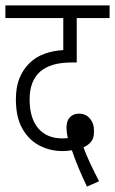

<svg xmlns="http://www.w3.org/2000/svg" viewBox="-20 -642 427 713"><path d="M303 51Q288 20 272 -18Q256 -56 247 -84Q232 -81 212 -81Q167 -81 127.5 -101Q88 -121 63.5 -163.5Q39 -206 39 -273Q39 -319 52.5 -352Q66 -385 90 -408Q112 -430 144.5 -442Q177 -454 215 -456V-575H0V-622H387V-575H265V-410H250Q206 -410 177.5 -401.5Q149 -393 129 -376Q110 -359 100 -333.5Q90 -308 90 -273Q90 -203 122 -165.5Q154 -128 212 -128Q223 -128 232 -129Q227 -150 227 -169Q227 -194 240 -207Q253 -220 273 -220Q299 -220 314.5 -201Q330 -182 329 -156Q330 -130 318.5 -116Q307 -102 290 -95Q301 -65 316.5 -32Q332 1 348 31Z"/></svg>

Font: Noto Sans ExtraCondensed Light
Style: Regular
Weight: 300
Width: 2
Designer: Monotype Design Team
Foundry: Monotype Imaging Inc.
Version: Version 2.013; ttfautohint (v1.8.4.7-5d5b)